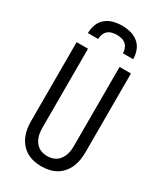

<svg xmlns="http://www.w3.org/2000/svg" viewBox="-235 -1043 969 1139"><g transform="rotate(30 250.0 -473.5)"><path d="M250 8Q224 8 198 2.5Q172 -3 149.5 -16Q127 -29 110 -49Q93 -69 82.5 -93Q72 -117 68 -143Q64 -169 64 -195V-735H142V-195Q142 -179 144 -162.5Q146 -146 151.5 -131Q157 -116 166 -102.5Q175 -89 188.5 -79.5Q202 -70 218 -66Q234 -62 250 -62Q266 -62 282 -66Q298 -70 311.5 -79.5Q325 -89 334 -102.5Q343 -116 348.5 -131Q354 -146 356 -162.5Q358 -179 358 -195V-735H436V-195Q436 -169 432 -143Q428 -117 417.5 -93Q407 -69 390 -49Q373 -29 350.5 -16Q328 -3 302 2.5Q276 8 250 8ZM95 -815Q95 -845 105.5 -873.5Q116 -902 139 -921Q162 -940 191 -947.5Q220 -955 250 -955Q280 -955 309 -947.5Q338 -940 361 -921Q384 -902 394.5 -873.5Q405 -845 405 -815H335Q335 -831 329 -847Q323 -863 311 -873.5Q299 -884 282.5 -888Q266 -892 250 -892Q234 -892 217.5 -888Q201 -884 189 -873.5Q177 -863 171 -847Q165 -831 165 -815Z"/></g></svg>

Font: Iosevka Custom
Style: Regular
Weight: 400
Monospace: yes
Designer: Belleve Invis
Foundry: Belleve Invis
Version: Version 32.5.0; ttfautohint (v1.8.4)